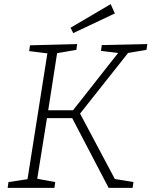

<svg xmlns="http://www.w3.org/2000/svg" viewBox="-20 -908 732 928"><path d="M688 -667 599 -652 367 -359 535 -43 625 -28 621 0H505L329 -337H207L160 -44L247 -28L243 0H17L21 -28L113 -42L209 -650L121 -661L125 -689L353 -695L349 -667L256 -651L213 -375H333L551 -652L468 -662L472 -690L692 -695ZM535 -843 334 -748 321 -774 515 -888Z"/></svg>

Font: Bitter Pro Light
Style: Italic
Weight: 300
Italic angle: -9°
Designer: Sol Matas, and Bitter project Authors
Foundry: Sol Matas
Version: Version 1.010